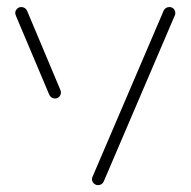

<svg xmlns="http://www.w3.org/2000/svg" viewBox="-20 -539 555 559"><path d="M157.4 -270Q157.4 -262.6 152.4 -257.4Q147.4 -252.2 140 -252.2Q134.8 -252.2 130.4 -255Q125.9 -257.8 123.7 -262.6L26.7 -492.2Q24.4 -497.8 24.4 -501.1Q24.4 -508.1 29.6 -513.3Q34.8 -518.5 42.2 -518.5Q47.4 -518.5 51.9 -515.7Q56.3 -513 58.5 -508.5L155.2 -278.5Q157.4 -274.1 157.4 -270ZM265.6 0Q258.1 0 253 -5.2Q247.8 -10.4 247.8 -17.8Q247.8 -21.1 249.6 -24.8L456.7 -508.5Q458.9 -513 463.1 -515.7Q467.4 -518.5 473 -518.5Q480.4 -518.5 485.4 -513.5Q490.4 -508.5 490.4 -501.1Q490.4 -496.7 488.9 -494.1L281.9 -10.4Q279.6 -5.6 275.4 -2.8Q271.1 0 265.6 0Z"/></svg>

Font: 26F Galaxy Hebrew Light
Style: Regular
Weight: 300
Designer: C₂₉H₂₅N₃O₅
Version: Version 1.000